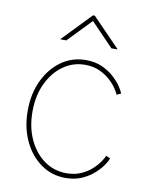

<svg xmlns="http://www.w3.org/2000/svg" viewBox="-86 -822 700 893"><g transform="rotate(10 264.0 -375.5)"><path d="M284.7 7.8Q220.2 7.8 168.9 -28.3Q117.7 -64.5 87.9 -127.4Q58.1 -190.4 58.1 -270.5Q58.1 -350.6 87.9 -413.3Q117.7 -476.1 168.9 -512.5Q220.2 -548.8 284.7 -548.8Q329.1 -548.8 362.8 -533.2Q396.5 -517.6 419.9 -495.6Q443.4 -473.6 456.3 -453.4Q469.2 -433.1 472.2 -423.8L452.1 -414.6Q449.2 -422.9 437.5 -441.2Q425.8 -459.5 404.8 -479Q383.8 -498.5 354 -512.5Q324.2 -526.4 284.7 -526.4Q227.1 -526.4 180.9 -493.2Q134.8 -460 107.7 -402.3Q80.6 -344.7 80.6 -270.5Q80.6 -195.8 107.7 -137.9Q134.8 -80.1 180.9 -47.4Q227.1 -14.6 284.7 -14.6Q324.2 -14.6 354.7 -28.3Q385.3 -42 406.2 -61.8Q427.2 -81.5 439.2 -99.9Q451.2 -118.2 454.1 -126.5L474.1 -117.7Q471.2 -107.9 458 -87.6Q444.8 -67.4 421.1 -45.4Q397.5 -23.4 363.3 -7.8Q329.1 7.8 284.7 7.8ZM178.2 -623H151.4V-625.5L280.3 -759.3H288.6L418.5 -625.5V-623H391.1L284.7 -733.4Z"/></g></svg>

Font: Inter 17pt Thin
Style: Regular
Weight: 250
Version: Version 4.001;git-66647c0bb